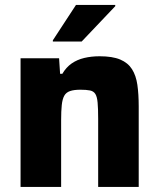

<svg xmlns="http://www.w3.org/2000/svg" viewBox="-20 -741 631 761"><path d="M61.5 0V-510H214.2L218.2 -448.5H227.1Q242.2 -474.3 264 -489.5Q285.8 -504.6 314 -511.3Q342.2 -518 374.7 -518Q425.9 -518 456.6 -505Q487.3 -492 503.2 -466.8Q519.2 -441.6 524.5 -404.6Q529.8 -367.6 529.8 -319V0H369.1V-269.6Q369.1 -310.8 366.9 -334.3Q364.8 -357.8 357.8 -368.7Q350.9 -379.6 336.6 -382.5Q322.3 -385.4 298.4 -385.4Q272.9 -385.4 257.3 -379.9Q241.7 -374.5 234.4 -361Q227.2 -347.6 224.8 -324.4Q222.3 -301.1 222.3 -265.6V0ZM189.5 -576.3V-581.3L281.2 -721.5H436.8V-716.5L303.6 -576.3Z"/></svg>

Font: Saira Thin
Style: Regular
Weight: 100
Designer: Hector Gatti with collaboration of the Omnibus-Type team
Foundry: Omnibus-Type
Version: Version 1.101